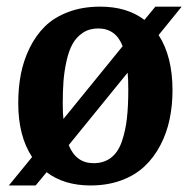

<svg xmlns="http://www.w3.org/2000/svg" viewBox="-20 -547 579 581"><path d="M529.8 -526.9 460 -440.9Q502 -376 502 -273.9Q502 -227.5 493.2 -185.8Q484.4 -144 465.1 -107.2Q445.8 -70.3 417.2 -43.5Q388.7 -16.6 346.9 -1.2Q305.2 14.2 253.9 14.2Q173.8 14.2 121.1 -25.9L87.9 14.2H6.8L77.1 -71.8Q35.2 -135.3 35.2 -234.9Q35.2 -281.7 43.2 -323Q51.3 -364.3 69.8 -402.1Q88.4 -439.9 116.2 -467.3Q144 -494.6 186.8 -510.7Q229.5 -526.9 283.2 -526.9Q364.3 -526.9 417 -486.8L450.2 -526.9ZM169.9 -233.9Q169.9 -202.1 171.9 -187L351.1 -407.2Q330.6 -460.9 276.9 -460.9Q250.5 -460.9 230.7 -447.8Q210.9 -434.6 199.5 -413.8Q188 -393.1 181.2 -361.8Q174.3 -330.6 172.1 -300.8Q169.9 -271 169.9 -233.9ZM368.2 -274.9Q368.2 -311 366.2 -327.1L188 -107.9Q210 -53.2 263.2 -53.2Q294.9 -53.2 316.4 -70.1Q337.9 -86.9 348.9 -119.4Q359.9 -151.9 364 -188.5Q368.2 -225.1 368.2 -274.9Z"/></svg>

Font: Literata Book
Style: Bold Italic
Weight: 700
Italic angle: -3°
Designer: Latin by Veronika Burian and Jose Scaglione. Greek by Irene Vlachou. Cyrillic by Vera Evstafieva
Foundry: TypeTogether
Version: Version 1.003;PS 001.003;hotconv 1.0.88;makeotf.lib2.5.64775